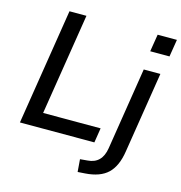

<svg xmlns="http://www.w3.org/2000/svg" viewBox="-127 -820 1062 1126"><g transform="rotate(15 404.0 -256.5)"><path d="M44 0 156 -705H259L161 -89H510L496 0ZM674 -601 691 -706H808L791 -601ZM446 193 440 117 485 113Q571 107 586 11L665 -488H766L688 3Q674 95 627.5 139.5Q581 184 490 190Z"/></g></svg>

Font: Nunito Sans SemiBold
Style: Italic
Weight: 600
Italic angle: -9°
Designer: Vernon Adams
Foundry: Vernon Adams
Version: Version 3.006; ttfautohint (v1.8.3)